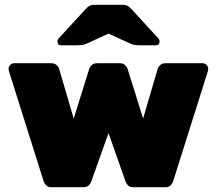

<svg xmlns="http://www.w3.org/2000/svg" viewBox="-20 -785 909 805"><path d="M196 0Q181 0 173.5 -8Q166 -16 163 -25L17 -488Q16 -492 16 -496Q16 -506 23 -513Q30 -520 40 -520H194Q209 -520 217.5 -512Q226 -504 228 -496L289 -288L354 -496Q356 -504 364.5 -512Q373 -520 388 -520H481Q496 -520 504.5 -512Q513 -504 515 -496L580 -288L641 -496Q643 -504 651.5 -512Q660 -520 675 -520H829Q839 -520 846 -513Q853 -506 853 -496Q853 -492 852 -488L706 -25Q703 -16 695.5 -8Q688 0 673 0H539Q524 0 516.5 -8Q509 -16 506 -25L435 -227L363 -25Q360 -16 352.5 -8Q345 0 330 0ZM237 -595Q221 -595 221 -611Q221 -619 226 -624L338 -746Q348 -757 356 -761Q364 -765 375 -765H495Q506 -765 514 -761Q522 -757 532 -746L644 -624Q649 -619 649 -611Q649 -595 633 -595H567Q557 -595 547.5 -596Q538 -597 527 -602L435 -644L343 -602Q333 -597 323 -596Q313 -595 303 -595Z"/></svg>

Font: Rubik Black
Style: Regular
Weight: 900
Designer: Hubert and Fischer
Foundry: Hubert and Fischer
Version: Version 2.300;gftools[0.9.30]